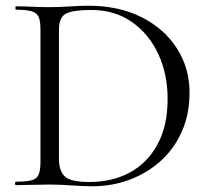

<svg xmlns="http://www.w3.org/2000/svg" viewBox="-20 -647 731 671"><path d="M302.8 4Q274 4 231.6 1Q189.2 -2 153.3 -2Q120.4 -2 89.8 -1Q59.3 0 34.8 0Q32.8 0 32.8 -6Q32.8 -12 34.8 -12Q71.4 -12 90.1 -17Q108.9 -22 115.1 -37Q121.4 -52 121.4 -81V-544Q121.4 -573 115.2 -587.5Q108.9 -602 90.7 -607.5Q72.5 -613 36 -613Q33.8 -613 33.8 -619Q33.8 -625 36 -625Q60.4 -625 90.4 -623.5Q120.4 -622 153.3 -622Q186.2 -622 224 -624.5Q261.9 -627 288.8 -627Q395.2 -627 474.6 -587Q554 -547 598.2 -478Q642.4 -409 642.4 -323Q642.4 -248 615.6 -187.5Q588.8 -127 541.6 -84.5Q494.4 -42 432.9 -19Q371.3 4 302.8 4ZM292.8 -11Q372.7 -11 434 -44.3Q495.4 -77.6 530.6 -142.6Q565.8 -207.7 565.8 -301Q565.8 -388.4 533 -458.6Q500.2 -528.8 440.4 -570.5Q380.6 -612.2 298 -612.2Q237.5 -612.2 211.8 -600Q186 -587.8 186 -542V-92Q186 -50.2 206.3 -30.6Q226.5 -11 292.8 -11Z"/></svg>

Font: Cormorant Infant Light
Style: Regular
Weight: 300
Designer: Christian Thalmann (Catharsis Fonts)
Foundry: Catharsis Fonts
Version: Version 4.001